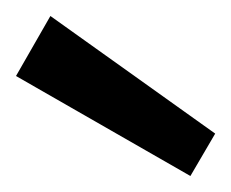

<svg xmlns="http://www.w3.org/2000/svg" viewBox="-20 -823 289 240"><path d="M218 -603 0 -728 43 -803 249 -656Z"/></svg>

Font: Bitter
Style: Italic
Weight: 400
Italic angle: -9°
Designer: Sol Matas
Foundry: Sol Matas
Version: Version 1.001